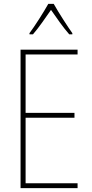

<svg xmlns="http://www.w3.org/2000/svg" viewBox="-20 -970 472 990"><path d="M257 -950H229C205 -907 158 -833 132 -799V-793H150C180 -827 217 -882 243 -919C270 -880 306 -828 337 -793H353V-799C334 -825 282 -905 257 -950ZM380 0V-25H112V-363H364V-388H112V-689H380V-714H86V0Z"/></svg>

Font: Noto Sans Malayalam Condensed Thin
Style: Regular
Weight: 100
Width: 3
Designer: Jelle Bosma - Monotype Design Team
Foundry: Monotype Imaging Inc.
Version: Version 2.104